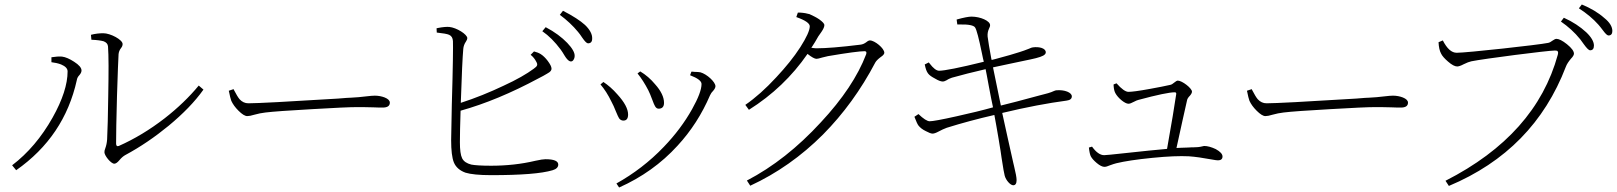

<svg xmlns="http://www.w3.org/2000/svg" viewBox="-20 -803 7200 855"><path d="M52 -45C195 -145 285 -279 322 -446C323 -454 327 -462 334 -469C340 -476 343 -483 343 -489C343 -501 332 -514 310 -528C290 -541 272 -549 256 -551C243 -552 228 -551 209 -548V-526C225 -524 239 -521 252 -516C271 -508 281 -498 281 -485C281 -428 259 -359 214 -279C165 -192 105 -121 34 -67ZM489 -74C495 -74 503 -79 512 -90C521 -101 530 -108 537 -112C606 -149 670 -193 731 -243C795 -296 847 -349 886 -404L865 -422C823 -371 772 -322 713 -276C647 -225 579 -184 509 -153C501 -150 497 -154 497 -164C497 -201 498 -271 501 -376C504 -480 507 -542 508 -562C509 -571 512 -580 519 -589C524 -595 526 -601 526 -607C526 -626 472 -655 440 -655C423 -655 404 -653 385 -648L387 -626C414 -625 432 -622 442 -619C454 -614 460 -607 461 -596C464 -555 464 -482 462 -376C461 -289 459 -224 457 -182C456 -167 453 -154 449 -143C446 -136 445 -130 445 -125C445 -110 474 -74 489 -74Z M1081 -286C1089 -286 1099 -288 1112 -292C1129 -297 1146 -300 1162 -302C1194 -306 1264 -311 1371 -317C1472 -323 1538 -326 1568 -326C1588 -326 1613 -326 1642 -325C1661 -324 1675 -324 1684 -324C1705 -324 1716 -331 1716 -346C1716 -355 1708 -363 1693 -369C1680 -374 1665 -377 1649 -377C1641 -377 1629 -376 1612 -374C1588 -371 1565 -369 1543 -368C1538 -368 1518 -367 1485 -364C1259 -350 1126 -343 1086 -343C1071 -343 1058 -349 1047 -361C1040 -369 1032 -383 1022 -402C1021 -404 1021 -405 1020 -406L999 -399C999 -398 999 -396 1000 -394C1003 -377 1007 -363 1010 -354C1017 -339 1027 -325 1042 -310C1058 -294 1071 -286 1081 -286Z M2167 -23C2300 -23 2391 -30 2441 -45C2458 -50 2466 -59 2466 -70C2466 -86 2447 -94 2409 -94C2401 -94 2386 -92 2364 -87C2301 -72 2235 -65 2167 -65C2124 -65 2095 -67 2079 -70C2059 -75 2045 -84 2038 -98C2031 -112 2028 -136 2028 -170C2028 -201 2029 -247 2031 -310C2142 -341 2257 -389 2378 -454C2383 -457 2390 -460 2399 -465C2412 -472 2421 -478 2426 -481C2433 -486 2436 -492 2436 -497C2436 -506 2430 -517 2419 -532C2409 -545 2399 -555 2388 -562C2380 -567 2370 -571 2358 -574L2343 -559C2354 -550 2362 -540 2367 -530C2376 -515 2374 -509 2357 -497C2326 -474 2281 -448 2222 -421C2161 -392 2097 -366 2032 -345C2036 -472 2040 -552 2043 -585C2044 -597 2048 -608 2055 -618C2059 -624 2061 -629 2061 -633C2061 -650 2013 -680 1981 -683C1970 -684 1953 -683 1928 -678C1926 -677 1925 -677 1924 -677L1925 -658C1953 -655 1971 -652 1980 -648C1991 -643 1996 -634 1997 -620C1998 -599 1997 -505 1992 -337C1990 -248 1989 -195 1989 -179C1989 -133 1993 -100 2001 -80C2010 -58 2028 -43 2053 -34C2076 -27 2114 -23 2167 -23ZM2495 -554C2524 -507 2539 -539 2539 -553C2540 -568 2529 -588 2506 -612C2482 -637 2450 -661 2410 -682L2395 -664C2424 -644 2451 -617 2477 -582C2482 -575 2488 -566 2495 -554ZM2598 -610C2611 -610 2617 -617 2617 -631C2618 -650 2607 -671 2585 -692C2564 -711 2532 -732 2487 -755L2473 -737C2504 -714 2531 -689 2554 -661C2559 -655 2566 -646 2573 -635C2584 -619 2592 -611 2598 -610Z M2737 32C2838 -13 2925 -75 2997 -154C3058 -220 3106 -295 3142 -379C3145 -386 3150 -393 3157 -400C3163 -407 3166 -414 3166 -419C3166 -438 3128 -473 3099 -481C3093 -482 3084 -483 3072 -483C3066 -484 3062 -484 3059 -484L3053 -468C3087 -455 3104 -442 3104 -429C3104 -404 3090 -367 3062 -317C3029 -258 2987 -202 2936 -149C2873 -83 2802 -29 2725 14ZM2756 -266C2770 -266 2777 -275 2777 -293C2777 -318 2761 -348 2729 -383C2709 -406 2688 -424 2667 -438L2654 -427C2672 -406 2688 -381 2703 -350C2709 -339 2716 -324 2723 -306C2729 -291 2734 -281 2737 -276C2742 -269 2749 -266 2756 -266ZM2913 -319C2929 -319 2937 -328 2937 -345C2937 -370 2924 -398 2897 -428C2878 -451 2856 -470 2831 -485L2819 -476C2836 -455 2852 -430 2867 -401C2872 -391 2878 -377 2885 -358C2890 -344 2894 -335 2897 -330C2901 -323 2906 -319 2913 -319Z M3321 24C3440 -31 3548 -107 3645 -204C3736 -296 3814 -403 3878 -525C3882 -532 3890 -540 3902 -549C3913 -556 3918 -563 3918 -568C3918 -588 3875 -623 3854 -623C3850 -623 3845 -621 3839 -616C3830 -609 3821 -605 3811 -604C3722 -593 3658 -588 3618 -588C3615 -588 3609 -588 3602 -589C3598 -590 3595 -590 3593 -590C3604 -607 3615 -624 3624 -641C3627 -646 3632 -653 3638 -661C3647 -674 3651 -684 3651 -691C3651 -698 3643 -706 3628 -717C3615 -726 3600 -733 3585 -740C3575 -743 3560 -746 3541 -747C3537 -747 3534 -747 3533 -747L3526 -727C3566 -713 3586 -699 3586 -686C3586 -668 3572 -637 3544 -593C3515 -548 3479 -504 3437 -459C3390 -408 3344 -367 3299 -336L3315 -314C3420 -380 3507 -463 3576 -563C3595 -548 3608 -541 3616 -541C3620 -541 3629 -543 3642 -547C3653 -550 3662 -552 3667 -553C3755 -568 3809 -575 3830 -575C3838 -575 3840 -570 3837 -561C3800 -464 3733 -363 3635 -258C3532 -146 3423 -60 3306 1Z M4492 22C4502 22 4507 14 4507 -1C4507 -13 4503 -33 4496 -62C4494 -69 4493 -75 4492 -79C4476 -149 4460 -223 4443 -300C4551 -326 4647 -344 4730 -355C4745 -357 4753 -363 4753 -374C4753 -391 4721 -404 4685 -401C4682 -401 4679 -400 4674 -398C4666 -394 4657 -391 4647 -388C4642 -387 4630 -383 4609 -378C4528 -356 4471 -341 4437 -333C4436 -338 4434 -346 4432 -357C4418 -423 4408 -472 4402 -503C4415 -506 4439 -511 4472 -518C4575 -541 4637 -547 4637 -570C4637 -579 4630 -586 4617 -590C4606 -593 4594 -594 4579 -592C4576 -592 4571 -590 4562 -586C4547 -580 4533 -575 4520 -571C4498 -564 4462 -553 4412 -540C4405 -538 4399 -537 4396 -536C4395 -538 4395 -541 4394 -544C4386 -586 4381 -618 4378 -640C4377 -653 4379 -664 4384 -675C4387 -681 4389 -686 4389 -691C4389 -710 4346 -729 4306 -729C4294 -729 4272 -725 4240 -716L4243 -694C4245 -694 4249 -694 4254 -694C4293 -695 4316 -690 4322 -681C4329 -671 4339 -632 4353 -564C4356 -548 4359 -536 4361 -528C4252 -501 4185 -488 4162 -488C4150 -488 4136 -499 4120 -520C4118 -522 4117 -524 4116 -525L4098 -516C4106 -477 4114 -469 4144 -453C4159 -444 4170 -440 4178 -440C4183 -440 4189 -442 4196 -446C4203 -451 4211 -454 4219 -457C4262 -469 4312 -482 4369 -495C4372 -482 4376 -458 4383 -421C4391 -379 4397 -347 4402 -325C4356 -312 4302 -299 4239 -285C4172 -270 4133 -263 4120 -263C4109 -263 4092 -274 4070 -295L4052 -283C4060 -262 4066 -249 4070 -244C4077 -235 4088 -226 4103 -219C4116 -212 4126 -208 4133 -208C4139 -208 4148 -211 4159 -217C4172 -224 4185 -230 4196 -234C4263 -255 4334 -274 4408 -291C4413 -266 4419 -230 4427 -184C4429 -169 4431 -159 4432 -153C4434 -142 4437 -124 4440 -101C4447 -54 4452 -28 4454 -21C4459 -1 4479 22 4492 22Z M4898 -60C4904 -60 4912 -62 4923 -67C4934 -71 4943 -74 4951 -76C4988 -85 5041 -93 5111 -100C5181 -107 5235 -109 5274 -107C5303 -105 5337 -100 5375 -93C5390 -90 5400 -89 5404 -89C5417 -89 5424 -95 5424 -106C5424 -117 5414 -128 5394 -139C5375 -148 5357 -153 5342 -153C5341 -153 5338 -152 5333 -151C5321 -148 5309 -147 5296 -147C5291 -147 5282 -147 5270 -146C5248 -145 5231 -145 5219 -144C5240 -239 5255 -309 5266 -356C5267 -363 5272 -370 5279 -377C5285 -384 5288 -390 5288 -395C5288 -410 5244 -444 5225 -444C5221 -444 5216 -441 5210 -436C5203 -430 5197 -426 5191 -425C5169 -420 5139 -414 5100 -407C5051 -398 5020 -394 5005 -394C4992 -394 4974 -407 4952 -432L4939 -427C4939 -426 4939 -424 4939 -422C4940 -406 4943 -395 4947 -388C4958 -367 4989 -341 5005 -341C5011 -341 5019 -344 5030 -350C5038 -354 5044 -357 5049 -358C5134 -381 5188 -392 5211 -392C5216 -392 5218 -390 5218 -385C5211 -335 5197 -253 5177 -140C5132 -136 5070 -130 4989 -121C4934 -115 4904 -112 4897 -112C4879 -112 4861 -125 4843 -150L4829 -146C4831 -127 4834 -113 4838 -106C4843 -97 4851 -88 4864 -77C4877 -66 4889 -60 4898 -60Z M5615 -286C5623 -286 5633 -288 5646 -292C5663 -297 5680 -300 5696 -302C5728 -306 5798 -311 5905 -317C6006 -323 6072 -326 6102 -326C6122 -326 6147 -326 6176 -325C6195 -324 6209 -324 6218 -324C6239 -324 6250 -331 6250 -346C6250 -355 6242 -363 6227 -369C6214 -374 6199 -377 6183 -377C6175 -377 6163 -376 6146 -374C6122 -371 6099 -369 6077 -368C6072 -368 6052 -367 6019 -364C5793 -350 5660 -343 5620 -343C5605 -343 5592 -349 5581 -361C5574 -369 5566 -383 5556 -402C5555 -404 5555 -405 5554 -406L5533 -399C5533 -398 5533 -396 5534 -394C5537 -377 5541 -363 5544 -354C5551 -339 5561 -325 5576 -310C5592 -294 5605 -286 5615 -286Z M6432 25C6685 -81 6858 -258 6953 -506C6957 -517 6965 -529 6976 -542C6985 -551 6989 -559 6989 -564C6989 -575 6979 -589 6958 -606C6938 -622 6922 -630 6911 -630C6907 -630 6902 -628 6895 -623C6887 -617 6880 -613 6874 -612C6831 -603 6511 -568 6467 -568C6444 -568 6424 -586 6405 -623L6386 -615C6387 -593 6391 -576 6397 -565C6402 -554 6413 -542 6428 -529C6445 -514 6459 -507 6469 -507C6475 -507 6485 -510 6498 -517C6512 -524 6523 -528 6532 -530C6585 -541 6872 -578 6904 -578C6911 -578 6915 -577 6916 -575C6919 -572 6919 -567 6917 -559C6852 -322 6686 -135 6417 2ZM7061 -579C7072 -579 7078 -586 7078 -600C7078 -617 7067 -637 7044 -659C7017 -684 6984 -706 6944 -724L6931 -707C6963 -685 6992 -659 7017 -628C7021 -623 7026 -615 7033 -606C7046 -588 7055 -579 7061 -579ZM7143 -645C7154 -645 7160 -652 7160 -665C7160 -684 7148 -704 7124 -723C7097 -747 7063 -767 7024 -783L7011 -766C7045 -744 7074 -720 7098 -693C7103 -687 7110 -679 7118 -668C7129 -653 7137 -645 7143 -645Z"/></svg>

Font: AllPunType ExtraLight
Style: Regular
Weight: 280
Version: 1.0